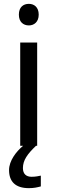

<svg xmlns="http://www.w3.org/2000/svg" viewBox="-20 -757 298 997"><path d="M130 -737C101 -737 78 -720 78 -681C78 -643 101 -625 130 -625C157 -625 181 -643 181 -681C181 -720 157 -737 130 -737ZM99 116C99 75 122 43 167 0H173V-536H85V0H100C64 30 27 78 27 126C27 185 59 220 130 220C156 220 173 216 192 211V155C181 157 166 161 144 161C116 161 99 146 99 116Z"/></svg>

Font: Noto Sans Miao
Style: Regular
Weight: 400
Designer: Monotype Design Team
Foundry: Monotype Imaging Inc.
Version: Version 2.003